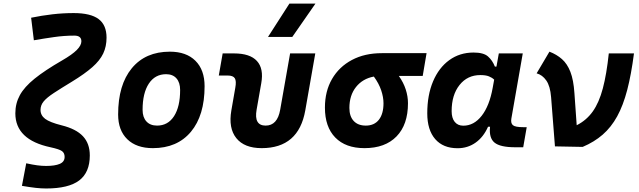

<svg xmlns="http://www.w3.org/2000/svg" viewBox="-20 -815 3556 1069"><path d="M236.8 234.4Q210 234.4 178.7 231Q147.5 227.5 102.1 219.7L126 94.2Q162.1 102.1 187.7 105.5Q213.4 108.9 236.8 108.9Q285.6 108.9 312.7 97.4Q339.8 85.9 339.8 58.6Q339.8 37.1 325.2 26.4Q310.5 15.6 261.2 4.9Q65.4 -36.6 65.4 -184.1Q65.4 -239.3 90.6 -285.2Q115.7 -331.1 172.9 -377.2Q230 -423.3 325.7 -478.5Q382.3 -511.2 407.7 -536.9Q433.1 -562.5 433.1 -585Q433.1 -616.7 394 -616.7Q337.4 -616.7 281.2 -608.6Q225.1 -600.6 168.5 -590.8L153.3 -716.3Q212.9 -728.5 272 -735.4Q331.1 -742.2 390.1 -742.2Q484.4 -742.2 528.8 -709Q573.2 -675.8 573.2 -605.5Q573.2 -556.2 554.7 -517.1Q536.1 -478 493.9 -440.9Q451.7 -403.8 381.3 -360.8Q318.8 -322.8 280 -297.4Q241.2 -272 223.4 -250.7Q205.6 -229.5 205.6 -203.1Q205.6 -172.9 231.4 -153.3Q257.3 -133.8 323.2 -117.2Q403.8 -97.2 441.9 -56.4Q480 -15.6 480 50.3Q480 145 420.9 189.7Q361.8 234.4 236.8 234.4Z M831.1 9.8Q739.7 9.8 688.7 -39.8Q637.7 -89.4 637.7 -177.7Q637.7 -342.8 713.9 -435.1Q790 -527.3 925.8 -527.3Q1017.1 -527.3 1068.1 -476.6Q1119.1 -425.8 1119.1 -335Q1119.1 -172.4 1043 -81.3Q966.8 9.8 831.1 9.8ZM854.5 -115.7Q915 -115.7 949 -168.2Q982.9 -220.7 982.9 -314Q982.9 -355.5 962.4 -378.7Q941.9 -401.9 904.8 -401.9Q843.3 -401.9 808.6 -349.4Q773.9 -296.9 773.9 -203.6Q773.9 -162.1 795.2 -138.9Q816.4 -115.7 854.5 -115.7Z M1437 9.8Q1340.3 9.8 1295.7 -45.9Q1251 -101.6 1268.1 -200.2L1290 -326.2Q1296.9 -363.8 1287.4 -379.2Q1277.8 -394.5 1247.6 -394.5H1198.2L1219.7 -517.6H1283.2Q1372.1 -517.6 1410.6 -475.3Q1449.2 -433.1 1434.6 -351.6L1408.7 -204.1Q1393.1 -115.7 1459 -115.7Q1524.4 -115.7 1540 -204.1L1595.2 -517.6H1735.4L1679.7 -200.2Q1642.6 9.8 1437 9.8ZM1472.2 -609.4 1591.3 -794.9H1736.3L1607.4 -609.4Z M2009.3 9.8Q1904.3 9.8 1846.7 -49.3Q1789.1 -108.4 1789.1 -215.8Q1789.1 -307.1 1828.6 -375.2Q1868.2 -443.4 1939.5 -481.2Q2010.7 -519 2106 -519H2355L2333.5 -392.1H2200.7Q2226.6 -355.5 2239 -316.9Q2251.5 -278.3 2251.5 -240.2Q2251.5 -121.1 2188 -55.7Q2124.5 9.8 2009.3 9.8ZM2061.5 -388.7Q1999 -377 1962.2 -330.6Q1925.3 -284.2 1925.3 -213.9Q1925.3 -167.5 1949.2 -141.6Q1973.1 -115.7 2016.6 -115.7Q2064 -115.7 2089.6 -148.4Q2115.2 -181.2 2115.2 -240.2Q2115.2 -273.9 2102.3 -312.3Q2089.4 -350.6 2061.5 -388.7Z M2744.1 -444.3 2757.3 -517.6H2890.6L2827.1 -154.8Q2822.8 -129.4 2835.4 -118.2Q2848.1 -106.9 2894 -106.9H2912.6L2893.1 4.9H2848.6Q2765.1 4.9 2733.4 -21Q2701.7 -46.9 2708.5 -109.4H2697.3Q2671.9 -51.8 2627.9 -20.8Q2584 10.3 2527.8 10.3Q2447.3 10.3 2403.1 -40.5Q2358.9 -91.3 2358.9 -184.1Q2358.9 -285.6 2391.1 -361.8Q2423.3 -438 2481.4 -480.2Q2539.6 -522.5 2616.7 -522.5Q2672.4 -522.5 2697 -500.7Q2721.7 -479 2735.4 -444.3ZM2654.3 -397Q2582.5 -397 2538.6 -341.8Q2494.6 -286.6 2494.6 -196.3Q2494.6 -157.7 2511.7 -136.5Q2528.8 -115.2 2559.6 -115.2Q2618.7 -115.2 2661.9 -170.4Q2705.1 -225.6 2723.1 -325.7L2731.4 -371.6Q2719.7 -382.8 2702.1 -389.9Q2684.6 -397 2654.3 -397Z M3069.8 0 3048.3 -274.4Q3043.5 -335.4 3021.7 -366.7Q3000 -397.9 2967.8 -406.7L3039.1 -527.3Q3079.6 -511.7 3108.9 -485.8Q3138.2 -460 3155.8 -415Q3173.3 -370.1 3178.2 -296.9L3190.9 -117.7Q3245.1 -145 3280.3 -194.3Q3315.4 -243.7 3336.4 -322.8Q3357.4 -401.9 3369.6 -517.6H3509.8Q3494.6 -400.4 3472.2 -314.2Q3449.7 -228 3416.3 -167.2Q3382.8 -106.4 3335.7 -65.4Q3288.6 -24.4 3224.1 2.9Z"/></svg>

Font: Cascadia Mono
Style: Bold Italic
Weight: 700
Italic angle: -10°
Monospace: yes
Designer: Aaron Bell
Foundry: Saja Typeworks
Version: Version 2404.023; ttfautohint (v1.8.4)